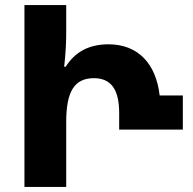

<svg xmlns="http://www.w3.org/2000/svg" viewBox="-20 -734 758 754"><path d="M76 0H240V-255C240 -376 273 -427 349 -427C417 -427 448 -381 448 -291V-225H698V-359H607C593 -483 523 -560 406 -560C328 -560 274 -529 238 -472H232C238 -524 240 -569 240 -603V-714H76Z"/></svg>

Font: Noto Sans Georgian SemiCondensed Extra
Style: Regular
Weight: 800
Width: 4
Designer: Monotype Design Team
Foundry: Monotype Imaging Inc.
Version: Version 1.901